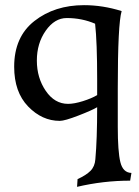

<svg xmlns="http://www.w3.org/2000/svg" viewBox="-20 -446 540 745"><path d="M350 172Q357 95 357 -30Q337 -18 284 2.5Q231 23 212 23Q143 23 89 -33Q35 -89 35 -187Q35 -303 113.5 -364.5Q192 -426 306 -426Q379 -426 452 -403Q437 -353 437 -104V46Q437 142 447 183Q457 224 490 225L485 255Q381 255 279 279L281 249Q314 234 331 217Q348 200 350 172ZM244 -43Q268 -43 301.5 -53.5Q335 -64 357 -77V-137Q357 -283 349 -354Q298 -376 239 -376Q192 -376 157.5 -327Q123 -278 123 -211Q123 -144 157.5 -93.5Q192 -43 244 -43Z"/></svg>

Font: Darwin Serif Regular ALPHA
Style: Regular
Weight: 400
Designer: Emily de Oliveira Santos
Version: Version 0.1